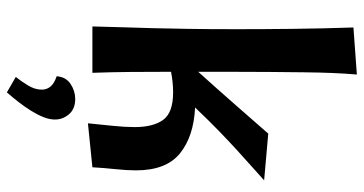

<svg xmlns="http://www.w3.org/2000/svg" viewBox="-270 -540 1059 559"><g transform="rotate(90 259.5 -260.5)"><path d="M197 -770Q194 -735 192.5 -698Q191 -661 190.5 -616.5Q190 -572 189.5 -517Q189 -462 189 -391V-308Q243 -368 285 -416Q327 -464 369 -512L505 -500Q482 -479 461 -460.5Q440 -442 415.5 -419.5Q391 -397 361.5 -368.5Q332 -340 293 -299Q377 -295 426.5 -255Q476 -215 476 -127Q476 -101 472.5 -67.5Q469 -34 467 0L339 13Q343 -27 346.5 -61Q350 -95 350 -123Q350 -177 329 -206Q308 -235 249 -235Q220 -235 189 -229Q189 -165 189.5 -110Q190 -55 192 0H57Q58 -52 59.5 -91.5Q61 -131 62 -175Q63 -219 64 -276.5Q65 -334 65 -421Q65 -499 64 -584.5Q63 -670 60 -760ZM202 104Q204 77 224.5 63.5Q245 50 268 50Q297 50 312.5 68Q328 86 328 109Q328 125 321 142.5Q314 160 302.5 178.5Q291 197 277 215Q263 233 249 249L204 223Q217 207 229 187Q241 167 241 147Q241 133 232 122Q223 111 202 104Z"/></g></svg>

Font: Cantora One
Style: Regular
Weight: 400
Designer: Pablo Impallari, Rodrigo Fuenzalida
Foundry: Pablo Impallari
Version: Version 1.002; ttfautohint (v0.8) -G 200 -r 50